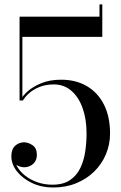

<svg xmlns="http://www.w3.org/2000/svg" viewBox="-20 -824 540 854"><path d="M216 10Q165 10 123 -9.8Q81 -29.5 55.8 -61.2Q30.5 -93 30.5 -129Q30.5 -160 47.2 -175.5Q64 -191 87 -191Q106 -191 125 -178Q144 -165 144 -135Q144 -117.5 136 -105.2Q128 -93 115 -86.5Q102 -80 87 -80Q77.5 -80 67.5 -83.5Q57.5 -87 49.5 -93.2Q41.5 -99.5 36.5 -108.8Q31.5 -118 31.5 -129H44Q44 -105 56.8 -82.5Q69.5 -60 92.8 -42Q116 -24 146.8 -13.2Q177.5 -2.5 213 -2.5Q261.5 -2.5 291.5 -23Q321.5 -43.5 337.5 -77.2Q353.5 -111 359.2 -151Q365 -191 365 -230Q365 -294.5 347.2 -343.8Q329.5 -393 296.8 -420.8Q264 -448.5 219.5 -448.5Q183.5 -448.5 155.2 -437Q127 -425.5 108.8 -408.8Q90.5 -392 82 -377H70.5Q78.5 -395.5 102.2 -417Q126 -438.5 163.8 -454Q201.5 -469.5 252 -469.5Q317.5 -469.5 366.5 -440.8Q415.5 -412 442.5 -358.5Q469.5 -305 469.5 -230Q469.5 -181.5 451.2 -138Q433 -94.5 399.2 -61.2Q365.5 -28 319 -9Q272.5 10 216 10ZM67 -377V-750H422.5V-804.5H435V-660H79.5V-377Z"/></svg>

Font: Bodoni Moda 18pt
Style: Regular
Weight: 400
Designer: Owen Earl
Foundry: indestructible type
Version: Version 2.005